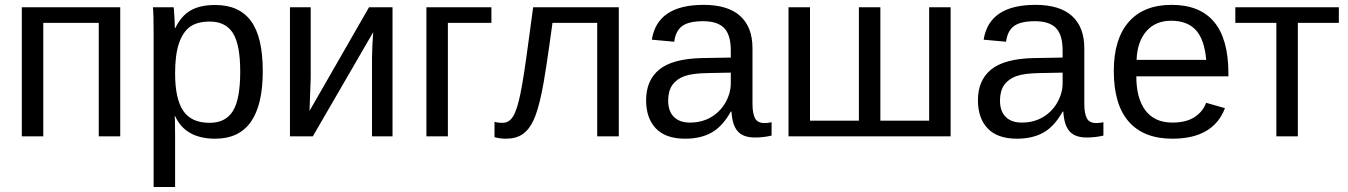

<svg xmlns="http://www.w3.org/2000/svg" viewBox="-20 -558 5518 786"><path d="M472.2 -528.3H69.3V0H157.2V-464.4H384.3V0H472.2Z M1055.7 -266.6C1055.7 -360 1039.6 -428.5 1007.3 -472.2C975.1 -515.8 926.4 -537.6 861.3 -537.6C819.3 -537.6 785.5 -530 759.8 -514.9C734 -499.8 713.4 -475.9 697.8 -443.4H695.8C695.8 -449.5 695.4 -460.9 694.6 -477.5C693.8 -494.1 693 -506.4 692.4 -514.4C691.7 -522.4 691.2 -527 690.9 -528.3H606C607.9 -510.7 608.9 -474.8 608.9 -420.4V207.5H696.8V1C696.8 -51.8 696.1 -79.4 694.8 -82H697.3C725.3 -20.8 779.9 9.8 861.3 9.8C990.9 9.8 1055.7 -82.4 1055.7 -266.6ZM963.4 -264.6C963.4 -189.1 953.4 -135.3 933.3 -103.3C913.3 -71.2 881.5 -55.2 837.9 -55.2C788.1 -55.2 752.1 -71.6 730 -104.5C707.8 -137.4 696.8 -188.5 696.8 -257.8C696.8 -307.6 701.9 -348.1 712.2 -379.2C722.4 -410.2 737.4 -433.1 757.1 -447.8C776.8 -462.4 804 -469.7 838.9 -469.7C882.2 -469.7 913.7 -453.9 933.6 -422.4C953.5 -390.8 963.4 -338.2 963.4 -264.6Z M1252 -528.3H1167V0H1260.7L1507.8 -426.3C1506.8 -416.2 1505.8 -399.3 1504.6 -375.5C1503.5 -351.7 1502.9 -334 1502.9 -322.3V0H1586.9V-528.3H1490.7L1247.1 -104L1252 -239.3Z M1991.7 -528.3H1725.6V0H1813.5V-464.4H1991.7Z M2424.8 0H2513.2V-528.3H2162.6L2141.1 -369.6C2129.7 -283.7 2119.5 -218.8 2110.6 -174.8C2101.6 -130.9 2091.7 -99.9 2080.8 -82C2069.9 -64.1 2055.5 -55.2 2037.6 -55.2C2023.6 -55.2 2012.5 -56.6 2004.4 -59.6V3.4C2018.7 7.6 2034 9.8 2050.3 9.8C2078.3 9.8 2101.2 3.7 2118.9 -8.3C2136.6 -20.3 2151.5 -39.1 2163.6 -64.5C2175.6 -89.8 2186.8 -127.4 2197.3 -177C2207.7 -226.6 2222.5 -322.4 2241.7 -464.4H2424.8Z M2784.7 9.8C2827.3 9.8 2863.5 1.4 2893.3 -15.4C2923.1 -32.1 2949.2 -60.7 2971.7 -101.1H2974.6C2976.6 -64.6 2984.9 -37.8 2999.8 -20.8C3014.6 -3.7 3038.2 4.9 3070.8 4.9C3093.9 4.9 3116.5 2.3 3138.7 -2.9V-57.6C3127.9 -55.3 3118.3 -54.2 3109.9 -54.2C3090.7 -54.2 3077.6 -60.8 3070.8 -74C3064 -87.2 3060.5 -106.8 3060.5 -132.8V-360.4C3060.5 -418 3043.8 -462 3010.3 -492.4C2976.7 -522.9 2926.8 -538.1 2860.4 -538.1C2734 -538.1 2663.4 -490.6 2648.4 -395.5L2740.2 -387.2C2743.8 -416.5 2754.6 -437.8 2772.5 -451.2C2790.4 -464.5 2819 -471.2 2858.4 -471.2C2897.5 -471.2 2926.1 -461.9 2944.3 -443.4C2962.6 -424.8 2971.7 -394 2971.7 -351.1V-322.3L2853 -320.3C2772.9 -318.4 2714.9 -302.7 2679 -273.4C2643 -244.1 2625 -202.1 2625 -147.5C2625 -98.6 2638.3 -60.2 2665 -32.2C2691.7 -4.2 2731.6 9.8 2784.7 9.8ZM2804.7 -56.2C2776 -56.2 2754 -64 2738.5 -79.6C2723.1 -95.2 2715.3 -117.4 2715.3 -146C2715.3 -172.4 2721 -193.7 2732.4 -210C2743.8 -226.2 2760.2 -238.3 2781.5 -246.1C2802.8 -253.9 2834.1 -258.1 2875.5 -258.8L2971.7 -260.7V-217.3C2971.7 -190.3 2964.4 -164 2950 -138.4C2935.5 -112.9 2915.7 -92.8 2890.6 -78.1C2865.6 -63.5 2836.9 -56.2 2804.7 -56.2Z M3208 0H3871.6V-528.3H3783.7V-64H3584V-528.3H3496.1V-64H3295.9V-528.3H3208Z M4143.1 9.8C4185.7 9.8 4221.9 1.4 4251.7 -15.4C4281.5 -32.1 4307.6 -60.7 4330.1 -101.1H4333C4335 -64.6 4343.3 -37.8 4358.2 -20.8C4373 -3.7 4396.6 4.9 4429.2 4.9C4452.3 4.9 4474.9 2.3 4497.1 -2.9V-57.6C4486.3 -55.3 4476.7 -54.2 4468.3 -54.2C4449.1 -54.2 4436 -60.8 4429.2 -74C4422.4 -87.2 4418.9 -106.8 4418.9 -132.8V-360.4C4418.9 -418 4402.2 -462 4368.7 -492.4C4335.1 -522.9 4285.2 -538.1 4218.8 -538.1C4092.4 -538.1 4021.8 -490.6 4006.8 -395.5L4098.6 -387.2C4102.2 -416.5 4113 -437.8 4130.9 -451.2C4148.8 -464.5 4177.4 -471.2 4216.8 -471.2C4255.9 -471.2 4284.5 -461.9 4302.7 -443.4C4321 -424.8 4330.1 -394 4330.1 -351.1V-322.3L4211.4 -320.3C4131.3 -318.4 4073.3 -302.7 4037.4 -273.4C4001.4 -244.1 3983.4 -202.1 3983.4 -147.5C3983.4 -98.6 3996.7 -60.2 4023.4 -32.2C4050.1 -4.2 4090 9.8 4143.1 9.8ZM4163.1 -56.2C4134.4 -56.2 4112.4 -64 4096.9 -79.6C4081.5 -95.2 4073.7 -117.4 4073.7 -146C4073.7 -172.4 4079.4 -193.7 4090.8 -210C4102.2 -226.2 4118.6 -238.3 4139.9 -246.1C4161.2 -253.9 4192.5 -258.1 4233.9 -258.8L4330.1 -260.7V-217.3C4330.1 -190.3 4322.8 -164 4308.3 -138.4C4293.9 -112.9 4274.1 -92.8 4249 -78.1C4224 -63.5 4195.3 -56.2 4163.1 -56.2Z M4631.8 -245.6H5008.8V-257.3C5008.8 -444.5 4931.2 -538.1 4775.9 -538.1C4700 -538.1 4641.7 -514.8 4600.8 -468.3C4560 -421.7 4539.6 -354.8 4539.6 -267.6C4539.6 -175.8 4560 -106.6 4600.8 -60.1C4641.7 -13.5 4701.2 9.8 4779.3 9.8C4891.3 9.8 4963.1 -31.9 4994.6 -115.2L4917.5 -137.2C4909.3 -113.8 4893.8 -94.4 4870.8 -79.1C4847.9 -63.8 4817.4 -56.2 4779.3 -56.2C4731.1 -56.2 4694.5 -72.6 4669.4 -105.5C4644.4 -138.3 4631.8 -185.1 4631.8 -245.6ZM4918 -313H4632.8C4634.8 -362.8 4648.2 -401.9 4673.1 -430.4C4698 -458.9 4731.8 -473.1 4774.4 -473.1C4818.4 -473.1 4852.1 -460.4 4875.5 -434.8C4898.9 -409.3 4913.1 -368.7 4918 -313Z M5037.1 -528.3V-464.4H5205.1V0H5293V-464.4H5460.9V-528.3Z"/></svg>

Font: Arimo
Style: Regular
Weight: 400
Designer: Steve Matteson
Foundry: Monotype Imaging Inc.
Version: Version 1.32